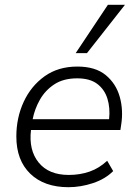

<svg xmlns="http://www.w3.org/2000/svg" viewBox="-20 -771 568 799"><path d="M265 8Q164 8 106 -48Q48 -104 48 -203Q48 -281 78.5 -347Q109 -413 165.5 -453.5Q222 -494 302 -494Q377 -494 420 -458.5Q463 -423 478.5 -367.5Q494 -312 484 -250L481 -230H109Q99 -146 141 -94.5Q183 -43 266 -43Q313 -43 353 -57Q393 -71 426 -102L451 -59Q418 -26 367 -9Q316 8 265 8ZM301 -445Q244 -445 206 -420Q168 -395 146 -356Q124 -317 116 -275H434Q439 -322 427 -360.5Q415 -399 384.5 -422Q354 -445 301 -445ZM295 -550 429 -751H500L342 -550Z"/></svg>

Font: Nunito Sans Light
Style: Italic
Weight: 300
Italic angle: -9°
Designer: Vernon Adams
Foundry: Vernon Adams
Version: Version 3.006; ttfautohint (v1.8.3)